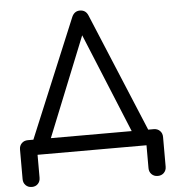

<svg xmlns="http://www.w3.org/2000/svg" viewBox="-62 -838 975 1071"><g transform="rotate(-5 425.5 -302.5)"><path d="M179 -29 97 -69 380 -749Q394 -781 425 -781Q458 -781 471 -749L755 -67L678 -29L418 -662H434ZM73 176Q52 176 38.5 162.5Q25 149 25 128V-38Q25 -59 38.5 -72.5Q52 -86 73 -86H778Q799 -86 812.5 -72.5Q826 -59 826 -38V128Q826 149 812.5 162.5Q799 176 778 176Q757 176 743.5 162.5Q730 149 730 128V0H120V128Q120 149 107 162.5Q94 176 73 176Z"/></g></svg>

Font: Comfortaa SemiBold
Style: Regular
Weight: 600
Designer: Johan Aakerlund
Foundry: Johan Aakerlund
Version: Version 3.104; ttfautohint (v1.8.1.43-b0c9)